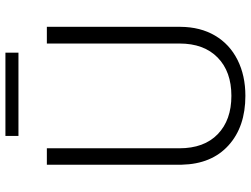

<svg xmlns="http://www.w3.org/2000/svg" viewBox="-127 -774 911 697"><g transform="rotate(-90 328.5 -425.5)"><path d="M579.6 -710.9V-225.6Q579.1 -153.8 547.9 -100.6Q516.6 -47.4 459.7 -18.8Q402.8 9.8 329.1 9.8Q216.8 9.8 149.2 -51.5Q81.5 -112.8 79.1 -221.2V-710.9H138.7V-230Q138.7 -140.1 189.9 -90.6Q241.2 -41 329.1 -41Q417 -41 468 -90.8Q519 -140.6 519 -229.5V-710.9ZM485.8 -814H183.6V-861.3H485.8Z"/></g></svg>

Font: Roboto-Light
Style: Regular
Weight: 300
Designer: Google
Version: Version 2.137; 2017